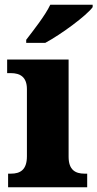

<svg xmlns="http://www.w3.org/2000/svg" viewBox="-20 -786 409 806"><path d="M90 -619V-606H170C237 -642 344 -721 369 -756V-766H191C170 -721 119 -657 90 -619ZM14 0H346V-57H335C296 -57 268 -73 268 -128V-536H10V-479H26C64 -479 93 -463 93 -412V-130C93 -73 65 -57 26 -57H14Z"/></svg>

Font: Noto Serif Malayalam ExtraBold
Style: Regular
Weight: 800
Designer: Indian type Foundry, Jelle Bosma, Monotype Design Team
Foundry: Monotype Imaging Inc.
Version: Version 2.104